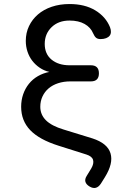

<svg xmlns="http://www.w3.org/2000/svg" viewBox="-20 -760 640 953"><path d="M442 -595Q430 -624 400 -641Q370 -658 325 -658Q270 -658 236 -625Q202 -592 202 -542Q202 -492 236 -464Q270 -436 325 -436H431Q451 -436 461 -426Q471 -416 471 -396Q471 -376 461 -366Q451 -356 431 -356H329Q296 -356 268.5 -347Q241 -338 221.5 -321.5Q202 -305 191 -281.5Q180 -258 180 -230Q180 -191 208 -163Q236 -135 296 -117L439 -73Q476 -61 498.5 -42.5Q521 -24 528.5 1Q536 26 529 55.5Q522 85 501 119L481 151Q470 168 456 172Q442 176 425 166Q408 156 404 142.5Q400 129 411 112L433 76Q447 52 442 34Q437 16 409 7L270 -37Q175 -67 130 -114Q85 -161 85 -230Q85 -263 95 -292Q105 -321 123.5 -344Q142 -367 168 -382Q194 -397 225 -403Q199 -409 177.5 -423.5Q156 -438 140.5 -458Q125 -478 116.5 -503.5Q108 -529 108 -557Q108 -597 124 -630.5Q140 -664 168.5 -688.5Q197 -713 237 -726.5Q277 -740 325 -740Q401 -740 453 -708.5Q505 -677 526 -625Q531 -612 530.5 -601Q530 -590 524 -582.5Q518 -575 506.5 -570.5Q495 -566 479 -566Q465 -566 457 -572.5Q449 -579 442 -595Z"/></svg>

Font: Maple Mono
Style: Regular
Weight: 400
Monospace: yes
Designer: subframe7536
Version: Version 7.300